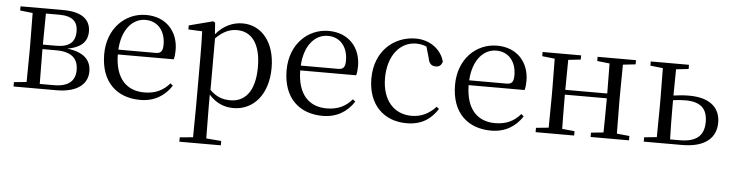

<svg xmlns="http://www.w3.org/2000/svg" viewBox="-47 -751 4678 1231"><g transform="rotate(5 2291.5 -135.5)"><path d="M123 0H318C466 0 519 -67 519 -137C519 -210 475 -259 365 -272C465 -289 494 -338 494 -392C494 -467 442 -516 318 -516H43V-489L124 -480L126 -288V-229L124 -36L43 -28V0ZM209 -484H295C380 -484 415 -450 415 -387C415 -317 376 -284 292 -284H207ZM207 -255H295C399 -255 437 -210 437 -140C437 -71 394 -31 301 -31H209L207 -229Z M859 15C949 15 1016 -26 1060 -94L1044 -108C1003 -60 952 -35 881 -35C771 -35 693 -104 691 -263H1051C1056 -279 1058 -299 1058 -323C1058 -441 981 -531 851 -531C718 -531 604 -425 604 -257C604 -76 711 15 859 15ZM692 -294C699 -424 766 -499 849 -499C930 -499 978 -437 978 -352C978 -312 968 -294 933 -294Z M1459 15C1588 15 1681 -92 1681 -263C1681 -427 1594 -531 1472 -531C1411 -531 1350 -506 1300 -446L1295 -520L1282 -528L1128 -488V-462L1217 -458C1219 -408 1220 -355 1220 -287V27L1218 224L1133 232V260H1400V232L1303 224L1301 27V-58C1349 -3 1405 15 1459 15ZM1303 -420C1353 -470 1396 -485 1440 -485C1531 -485 1593 -413 1593 -261C1593 -95 1522 -33 1435 -33C1386 -33 1346 -46 1303 -88Z M2033 15C2123 15 2190 -26 2234 -94L2218 -108C2177 -60 2126 -35 2055 -35C1945 -35 1867 -104 1865 -263H2225C2230 -279 2232 -299 2232 -323C2232 -441 2155 -531 2025 -531C1892 -531 1778 -425 1778 -257C1778 -76 1885 15 2033 15ZM1866 -294C1873 -424 1940 -499 2023 -499C2104 -499 2152 -437 2152 -352C2152 -312 2142 -294 2107 -294Z M2573 15C2668 15 2728 -25 2773 -94L2757 -107C2712 -58 2661 -35 2601 -35C2489 -35 2411 -118 2411 -262C2411 -408 2489 -499 2591 -499C2614 -499 2636 -495 2658 -486L2679 -413C2685 -378 2701 -364 2729 -364C2751 -364 2765 -375 2771 -399C2749 -479 2675 -531 2586 -531C2448 -531 2324 -430 2324 -251C2324 -84 2426 15 2573 15Z M3117 15C3207 15 3274 -26 3318 -94L3302 -108C3261 -60 3210 -35 3139 -35C3029 -35 2951 -104 2949 -263H3309C3314 -279 3316 -299 3316 -323C3316 -441 3239 -531 3109 -531C2976 -531 2862 -425 2862 -257C2862 -76 2969 15 3117 15ZM2950 -294C2957 -424 3024 -499 3107 -499C3188 -499 3236 -437 3236 -352C3236 -312 3226 -294 3191 -294Z M3757 -489 3837 -480C3838 -426 3839 -346 3839 -287H3569L3571 -480L3651 -489V-516H3403V-489L3484 -480L3486 -288V-229L3484 -36L3403 -28V0H3651V-28L3571 -36C3570 -92 3569 -177 3569 -256H3839C3839 -177 3838 -92 3837 -36L3757 -28V0H4004V-28L3923 -36L3921 -229V-288L3923 -480L4004 -489V-516H3757Z M4099 0H4345C4502 0 4564 -71 4564 -163C4564 -252 4505 -319 4364 -319C4331 -319 4297 -316 4263 -311C4263 -364 4264 -432 4265 -480L4345 -489V-516H4099V-489L4180 -480L4182 -288V-229L4180 -36L4099 -28ZM4263 -281C4289 -285 4315 -287 4342 -287C4439 -287 4484 -247 4484 -160C4484 -70 4433 -29 4328 -29H4266C4264 -85 4263 -171 4263 -229Z"/></g></svg>

Font: Noto Serif CJK TC
Style: Regular
Weight: 400
Designer: Ryoko NISHIZUKA 西塚涼子 (kana & ideographs); Frank Grießhammer (Latin, Greek & Cyrillic); Wenlong ZHANG 张文龙 (bopomofo); San
Foundry: Adobe
Version: Version 2.001;hotconv 1.1.0;makeotfexe 2.6.0